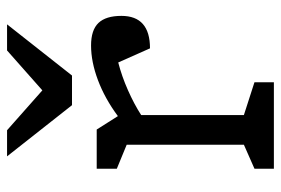

<svg xmlns="http://www.w3.org/2000/svg" viewBox="-146 -650 796 544"><g transform="rotate(-90 252.0 -378.0)"><path d="M479 -432Q479 -351 387 -351L347 -441Q308 -431 268.5 -413.5Q229 -396 198 -376V-85L291 -55V0H46V-55L114 -85V-417L46 -445V-502H157L195 -442Q245 -479 297 -498.5Q349 -518 395 -518Q439 -518 459 -497Q479 -476 479 -432ZM455 -756 310 -572H226L81 -756H155L268 -656L381 -756Z"/></g></svg>

Font: Rhodium Libre
Style: Regular
Weight: 400
Designer: James Puckett
Foundry: Dunwich Type Founders
Version: Version 1.001; ttfautohint (v1.3)